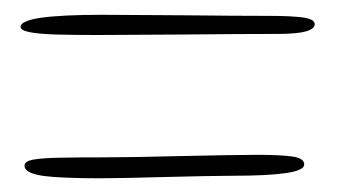

<svg xmlns="http://www.w3.org/2000/svg" viewBox="-20 -442 476 266"><path d="M115 -393.5Q81 -393.5 57 -394.2Q33 -395 20.8 -397.5Q8.5 -400 8.5 -405Q8.5 -409 15.8 -412.2Q23 -415.5 37.5 -417.5Q52 -419.5 73 -420.5Q94 -421.5 121.5 -421.5Q139.5 -421.5 170.2 -421.2Q201 -421 236.2 -420.8Q271.5 -420.5 303 -420.2Q334.5 -420 354 -420Q383 -420 399.5 -417.8Q416 -415.5 416 -408.5Q416 -402 403.8 -398.5Q391.5 -395 363.5 -395Q340 -395 306.5 -394.8Q273 -394.5 236.5 -394.2Q200 -394 167.8 -393.8Q135.5 -393.5 115 -393.5ZM118.5 -195Q93 -195 73.5 -195.8Q54 -196.5 40.8 -198.2Q27.5 -200 20.8 -203.5Q14 -207 14 -212.5Q14 -218.5 25.8 -220.8Q37.5 -223 61.8 -223.5Q86 -224 123.5 -224Q142.5 -224 171 -224.5Q199.5 -225 231.2 -225.8Q263 -226.5 291 -227Q319 -227.5 336.5 -227.5Q368 -227.5 384.8 -225.2Q401.5 -223 401.5 -214Q401.5 -206 376.2 -202.2Q351 -198.5 301.5 -198.5Q287.5 -198.5 262.5 -198Q237.5 -197.5 209.2 -196.8Q181 -196 156.5 -195.5Q132 -195 118.5 -195Z"/></svg>

Font: Gluten Thin Thin
Style: Regular
Weight: 250
Version: Version 1.300